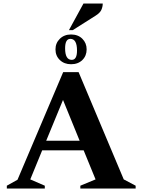

<svg xmlns="http://www.w3.org/2000/svg" viewBox="-20 -1077 814 1097"><path d="M19 0V-16L80 -50L341 -665H429L687 -52L755 -16V0H439V-16L526 -52L458 -218H221L153 -52L236 -16V0ZM244 -273H435L340 -506ZM386 -710Q347 -710 322 -734Q297 -758 297 -795Q297 -831 322 -855.5Q347 -880 386 -880Q426 -880 450.5 -855.5Q475 -831 475 -795Q475 -758 450.5 -734Q426 -710 386 -710ZM390 -735Q420 -735 420 -788Q420 -855 382 -855Q352 -855 352 -801Q352 -735 390 -735ZM374 -905 457 -1057H567Q567 -1038 559 -1020.5Q551 -1003 527 -988L396 -905Z"/></svg>

Font: Spectral
Style: Bold
Weight: 700
Designer: Jean-Baptiste Levee
Foundry: Production Type
Version: Version 2.001